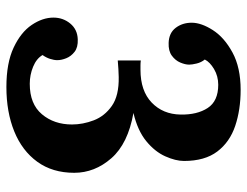

<svg xmlns="http://www.w3.org/2000/svg" viewBox="-106 -650 772 600"><g transform="rotate(90 280.0 -350.0)"><path d="M252 16Q177 16 129 -6.5Q81 -29 58 -63Q35 -97 35 -131Q35 -161 53.5 -183.5Q72 -206 103 -207Q128 -208 142 -197Q156 -186 162 -171Q168 -156 168 -143Q168 -133 164 -120.5Q160 -108 152 -97Q163 -78 188.5 -67.5Q214 -57 242 -57Q305 -57 337 -95Q369 -133 369 -189Q369 -223 356 -257Q343 -291 311 -313.5Q279 -336 221 -335Q214 -335 196 -334Q178 -333 169 -332V-404Q177 -403 184 -403Q191 -403 198 -403Q264 -403 300.5 -438Q337 -473 338 -528Q339 -580 317.5 -613Q296 -646 245 -646Q218 -646 196 -633Q174 -620 166 -604Q175 -593 178.5 -578.5Q182 -564 182 -555Q182 -543 175.5 -527.5Q169 -512 154 -501Q139 -490 114 -491Q83 -492 67 -513Q51 -534 51 -563Q51 -593 74 -629Q97 -665 144 -690.5Q191 -716 261 -716Q323 -716 373.5 -699Q424 -682 453.5 -643Q483 -604 483 -539Q483 -513 468.5 -480.5Q454 -448 421 -421Q388 -394 333 -381Q429 -364 474.5 -312Q520 -260 520 -196Q520 -128 485.5 -80.5Q451 -33 390.5 -8.5Q330 16 252 16Z"/></g></svg>

Font: Lora
Style: Bold
Weight: 700
Designer: Olga Karpushina, Alexei Vanyashin (Cyrillic)
Foundry: Cyreal
Version: Version 3.006; ttfautohint (v1.8.4.7-5d5b);gftools[0.9.30]